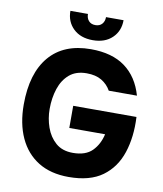

<svg xmlns="http://www.w3.org/2000/svg" viewBox="-97 -978 904 1067"><g transform="rotate(10 355.0 -444.5)"><path d="M213 -900H312Q312 -876 325.5 -861Q339 -846 363 -846Q387 -846 400.5 -861Q414 -876 414 -900H513Q513 -839 472.5 -800Q432 -761 363 -761Q294 -761 253.5 -800Q213 -839 213 -900ZM320 -383H677Q683 -271 653.5 -181.5Q624 -92 553.5 -40.5Q483 11 363 11Q261 11 191 -32.5Q121 -76 84.5 -155.5Q48 -235 48 -343Q48 -519 129 -614.5Q210 -710 363 -710Q483 -710 556.5 -656Q630 -602 659 -500H500Q481 -534 447.5 -554Q414 -574 363 -574Q303 -574 266 -542.5Q229 -511 211.5 -458.5Q194 -406 194 -343Q194 -290 211.5 -240Q229 -190 266 -157.5Q303 -125 363 -125Q435 -125 472 -162.5Q509 -200 522 -258H320Z"/></g></svg>

Font: Haskoy ExtraBold
Style: Regular
Weight: 800
Designer: Ertekin Erdin
Foundry: Ertekin Erdin
Version: Version 2.000; ttfautohint (v1.8.4.7-5d5b)